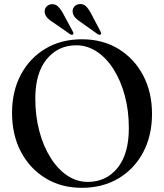

<svg xmlns="http://www.w3.org/2000/svg" viewBox="-20 -906 804 941"><path d="M381.5 -713.5Q483.5 -713.5 560.8 -666.2Q638 -619 681.5 -536.5Q725 -454 725 -348Q725 -241 681.5 -159.2Q638 -77.5 560.5 -31.5Q483 14.5 381 14.5Q280 14.5 202.8 -32.8Q125.5 -80 82.2 -162.8Q39 -245.5 39 -353Q39 -459 82.5 -540.5Q126 -622 203.2 -667.8Q280.5 -713.5 381.5 -713.5ZM611.5 -278Q611.5 -363 591.8 -436.8Q572 -510.5 536.8 -566.2Q501.5 -622 454.5 -653Q407.5 -684 354 -684Q264.5 -684 208.8 -615.8Q153 -547.5 153 -423.5Q153 -337.5 172.8 -263.2Q192.5 -189 227.8 -133Q263 -77 309.5 -45.8Q356 -14.5 410 -14.5Q500.5 -14.5 556 -83Q611.5 -151.5 611.5 -278ZM427 -838.5 473 -751Q478 -741.5 473.5 -737.5Q468 -733 459 -738.5L378 -796Q361 -807 349.2 -819.2Q337.5 -831.5 336 -848.5Q335 -863 344.5 -874Q354 -885 370 -886Q388.5 -888 401.8 -874.8Q415 -861.5 427 -838.5ZM290 -838.5 337 -751Q342 -742 338 -737.5Q332.5 -733 323.5 -738.5L242 -795Q224.5 -805.5 212.8 -817.5Q201 -829.5 199 -846.5Q197.5 -861.5 207 -872.5Q216.5 -883.5 232 -885.5Q250.5 -887.5 264 -874.5Q277.5 -861.5 290 -838.5Z"/></svg>

Font: Fraunces 72pt
Style: Regular
Weight: 400
Version: Version 1.000;[0bf87f6ff]